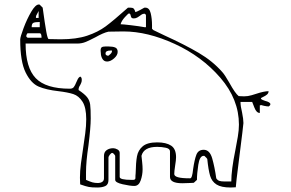

<svg xmlns="http://www.w3.org/2000/svg" viewBox="-20 -821 1294 855"><path d="M336 -30Q336 -59 340.5 -93.5Q345 -128 350 -160Q355 -192 359.5 -226.5Q364 -261 364 -290Q364 -342 347.5 -368Q331 -394 306.5 -402Q282 -410 240 -415Q186 -421 152 -435.5Q118 -450 94 -498.5Q70 -547 70 -645Q70 -656 85 -696Q100 -736 119 -768.5Q138 -801 153 -801Q156 -801 157 -800L170 -787Q180 -714 186 -680.5Q192 -647 197 -647L250 -646Q320 -646 368 -662Q416 -678 450.5 -703.5Q485 -729 550 -787H560Q571 -787 575.5 -782.5Q580 -778 583 -767Q592 -770 604 -776.5Q616 -783 623 -787H627Q645 -787 651 -762.5Q657 -738 657 -708V-693L663 -687L713 -663Q803 -622 865 -585.5Q927 -549 970 -500Q981 -488 1001 -453Q1028 -404 1043 -393L1067 -392Q1084 -392 1100.5 -397Q1117 -402 1120 -403Q1156 -415 1176 -415Q1176 -406 1169 -400Q1162 -394 1152 -389.5Q1142 -385 1142 -383Q1142 -379 1149.5 -376Q1157 -373 1160 -372Q1184 -366 1184 -357Q1184 -352 1177 -347Q1169 -347 1157 -349.5Q1145 -352 1146 -353L1137 -352V-318Q1122 -318 1113 -341.5Q1104 -365 1103 -367H1051Q1051 -348 1058 -320Q1064 -290 1064 -273Q1064 -266 1045 -116Q1030 2 1030 13L1007 14Q965 14 944 0.5Q923 -13 915.5 -38.5Q908 -64 903 -113Q903 -115 890 -127H887Q869 -127 863 -87Q857 -47 857 -20L843 -7Q836 -7 824 -6Q812 -5 792 -5Q737 -5 737 -33V-147Q737 -159 718.5 -163Q700 -167 680 -167Q620 -167 610 -127Q611 -118 613 -99.5Q615 -81 615 -67Q615 -42 606.5 -17.5Q598 7 578 7Q559 7 526 -0.5Q493 -8 493 -20V-127Q492 -130 487.5 -135Q483 -140 480 -140Q475 -140 469 -132Q463 -124 463 -120V-20Q463 1 449 7.5Q435 14 413 14Q389 14 375.5 11.5Q362 9 337 0ZM141 -751Q140 -748 140 -741H152V-772ZM623 -700H630V-753Q630 -755 627.5 -757.5Q625 -760 623 -760Q616 -760 609.5 -755.5Q603 -751 602 -750Q601 -749 593 -744Q585 -739 576 -739Q568 -739 565.5 -742.5Q563 -746 561.5 -753.5Q560 -761 554 -761Q551 -761 536 -744.5Q521 -728 517 -713Q527 -713 564.5 -708.5Q602 -704 623 -700ZM121 -700H157V-723Q137 -723 129 -719.5Q121 -716 121 -700ZM417 -6Q427 -6 435 -11Q443 -16 443 -27V-127Q443 -144 455 -152.5Q467 -161 484 -161Q493 -161 503 -155.5Q513 -150 513 -140V-33Q513 -20 566 -20H573Q582 -20 583 -27Q583 -41 584 -48Q585 -98 590 -125Q595 -152 615.5 -169.5Q636 -187 680 -187Q720 -187 742 -172.5Q764 -158 764 -121Q764 -108 760 -84Q756 -58 756 -46Q756 -27 823 -27H827Q836 -27 840 -68Q846 -110 854.5 -132Q863 -154 887 -154Q914 -154 925 -115.5Q936 -77 943 -27Q949 -18 957 -15.5Q965 -13 977 -13H987H1010Q1010 -64 1028 -152Q1034 -182 1039 -212Q1044 -242 1044 -266Q1044 -379 961.5 -474.5Q879 -570 758 -625.5Q637 -681 530 -681L463 -680Q440 -675 405 -655Q378 -641 361 -634Q344 -627 323 -627H94Q94 -520 139 -473Q184 -426 291 -426Q303 -426 308.5 -433Q314 -440 320 -455Q323 -463 327 -470Q331 -477 337 -480Q344 -477 344 -467V-463Q344 -457 341 -450.5Q338 -444 337 -442Q330 -432 330 -423V-420Q357 -402 368 -388Q379 -374 381.5 -355.5Q384 -337 384 -294Q384 -254 374 -174Q363 -101 363 -53V-20Q381 -12 391.5 -9Q402 -6 417 -6ZM103 -653H165Q165 -673 157 -673H103Q101 -672 99 -667.5Q97 -663 97 -660Q97 -658 99.5 -655.5Q102 -653 103 -653ZM428 -595Q428 -607 433 -610.5Q438 -614 449 -614H464Q482 -614 493 -609.5Q504 -605 504 -590Q504 -575 488 -561Q472 -547 457 -547Q443 -547 436 -559Q429 -571 429 -585ZM461 -573H463Q472 -580 475.5 -584.5Q479 -589 479 -596H472Q450 -596 450 -583V-580Q451 -577 454 -575Q457 -573 461 -573Z"/></svg>

Font: Krikikrak Dingbats
Style: Regular
Weight: 400
Designer: Jenny du Carrois
Foundry: bBox Type GmbH
Version: Version 1.001